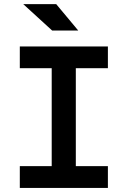

<svg xmlns="http://www.w3.org/2000/svg" viewBox="-20 -921 626 941"><path d="M77.1 0V-106.9H233.4V-586.9H77.1V-693.4H508.8V-586.9H351.6V-106.9H508.8V0ZM235.4 -771.5 93.8 -900.9H255.4L363.3 -771.5Z"/></svg>

Font: Cascadia Mono PL SemiBold
Style: Regular
Weight: 600
Monospace: yes
Designer: Aaron Bell
Foundry: Saja Typeworks
Version: Version 2404.023; ttfautohint (v1.8.4)